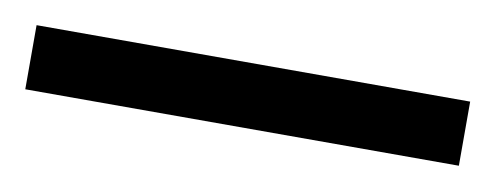

<svg xmlns="http://www.w3.org/2000/svg" viewBox="-29 -876 450 174"><g transform="rotate(10 195.5 -789.5)"><path d="M-4 -760V-819H395V-760Z"/></g></svg>

Font: Noto Serif Armenian Condensed
Style: Regular
Weight: 400
Width: 3
Designer: Monotype Design Team
Foundry: Monotype Imaging Inc.
Version: Version 2.008; ttfautohint (v1.8.4.7-5d5b)